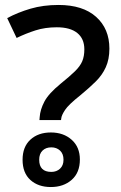

<svg xmlns="http://www.w3.org/2000/svg" viewBox="-20 -744 487 774"><path d="M139 -260 140 -272Q142 -302 159 -334.5Q176 -367 225 -407Q261 -436 282 -456.5Q303 -477 311.5 -497Q320 -517 320 -545Q320 -588 291.5 -611Q263 -634 209 -634Q162 -634 123 -621.5Q84 -609 47 -591L9 -671Q52 -694 103 -709Q154 -724 216 -724Q314 -724 367.5 -676Q421 -628 421 -548Q421 -505 406.5 -473Q392 -441 365.5 -415Q339 -389 304 -360Q256 -322 242 -300.5Q228 -279 227 -267L226 -260ZM185 10Q134 10 102.5 -18.5Q71 -47 71 -100Q71 -152 102.5 -181Q134 -210 185 -210Q236 -210 269 -180.5Q302 -151 302 -101Q302 -48 269 -19Q236 10 185 10ZM187 -51Q208 -51 222 -64Q236 -77 236 -100Q236 -124 222 -137Q208 -150 187 -150Q165 -150 151.5 -137Q138 -124 138 -100Q138 -51 187 -51Z"/></svg>

Font: Noto Sans Myanmar Medium
Style: Regular
Weight: 500
Designer: Monotype Design Team
Foundry: Monotype Imaging Inc.
Version: Version 2.107; ttfautohint (v1.8.4.7-5d5b)